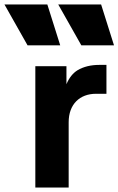

<svg xmlns="http://www.w3.org/2000/svg" viewBox="-104 -844 533 864"><path d="M167 -640 109 -824H-84L20 -640ZM409 -640 351 -824H158L262 -640ZM205 0V-294C205 -375 255 -422 328 -422H375V-552H343C305 -552 272 -544 245 -528C224 -515 207 -494 195 -465V-546H55V0Z"/></svg>

Font: Plus Jakarta Sans ExtraBold
Style: Regular
Weight: 800
Designer: Gumpita Rahayu
Foundry: Tokotype
Version: Version 2.071;gftools[0.9.30]